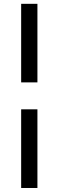

<svg xmlns="http://www.w3.org/2000/svg" viewBox="-20 -790 299 980"><path d="M88 -770.5H171V-369.5H88ZM88 -232H171V169.5H88Z"/></svg>

Font: Lato 2
Style: Regular
Weight: 600
Designer: Lukasz Dziedzic with Adam Twardoch and Botio Nikoltchev
Foundry: tyPoland Lukasz Dziedzic
Version: Version 2.015; 2015-08-06; http://www.latofonts.com/